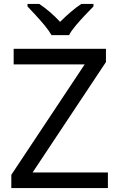

<svg xmlns="http://www.w3.org/2000/svg" viewBox="-20 -964 612 984"><path d="M533 0H38V-68L414 -634H50V-714H523V-646L147 -80H533ZM244 -784Q231 -807 209 -833.5Q187 -860 163 -886Q139 -912 121 -931V-944H181Q207 -927 235 -903Q263 -879 288 -852Q315 -879 343 -903Q371 -927 397 -944H459V-931Q440 -912 415.5 -886Q391 -860 368.5 -833.5Q346 -807 334 -784Z"/></svg>

Font: Noto Sans Avestan
Style: Regular
Weight: 400
Designer: Monotype Design Team
Foundry: Monotype Imaging Inc.
Version: Version 2.003; ttfautohint (v1.8.4.7-5d5b)